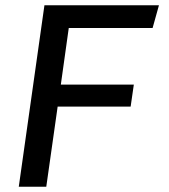

<svg xmlns="http://www.w3.org/2000/svg" viewBox="-20 -706 640 726"><path d="M51 0 148 -686H581L557 -600H240L210 -386H486L474 -303H198L155 0Z"/></svg>

Font: Chivo Mono
Style: Italic
Weight: 400
Italic angle: -8.05°
Monospace: yes
Version: Version 1.008